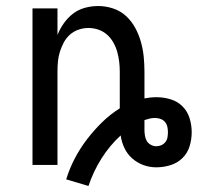

<svg xmlns="http://www.w3.org/2000/svg" viewBox="-20 -548 657 638"><path d="M274 70 200 48Q211 12 228.5 -21.5Q246 -55 269 -85Q292 -115 319 -141.5Q346 -168 378 -188V-310Q378 -327 376 -343.5Q374 -360 369.5 -376Q365 -392 356.5 -407Q348 -422 335.5 -433Q323 -444 307 -449.5Q291 -455 274 -455Q257 -455 241 -449.5Q225 -444 212.5 -433Q200 -422 192 -407Q184 -392 179 -376Q174 -360 172.5 -343.5Q171 -327 171 -310V0H88V-520H171V-432Q179 -452 192 -470.5Q205 -489 222.5 -502.5Q240 -516 262 -522Q284 -528 306 -528Q331 -528 355.5 -520Q380 -512 398.5 -495Q417 -478 429 -456Q441 -434 448 -409.5Q455 -385 457.5 -360Q460 -335 460 -310V-221Q470 -223 480 -224Q490 -225 500 -225Q524 -225 547 -218Q570 -211 586.5 -194.5Q603 -178 610 -155Q617 -132 617 -109Q617 -85 610 -62Q603 -39 586 -22.5Q569 -6 546 1Q523 8 499 8Q477 8 456.5 0.5Q436 -7 419.5 -21.5Q403 -36 393.5 -56Q384 -76 381 -98Q344 -64 317 -21Q290 22 274 70ZM499 -62Q508 -62 516 -65.5Q524 -69 529.5 -76Q535 -83 536.5 -91.5Q538 -100 538 -109Q538 -118 536 -127Q534 -136 528 -143Q522 -150 513 -153Q504 -156 495 -156Q486 -156 477.5 -154Q469 -152 460 -149V-148Q460 -140 460 -132.5Q460 -125 460 -117Q460 -108 461.5 -98Q463 -88 467.5 -80Q472 -72 481 -67Q490 -62 499 -62Z"/></svg>

Font: Iosevka Custom Extended
Style: Regular
Weight: 400
Width: 7
Monospace: yes
Designer: Belleve Invis
Foundry: Belleve Invis
Version: Version 11.2.4; ttfautohint (v1.8.4)